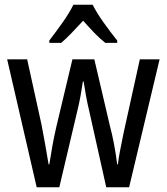

<svg xmlns="http://www.w3.org/2000/svg" viewBox="-20 -786 699 806"><path d="M355 -318Q347 -351 341 -384Q335 -417 331 -444H328Q324 -416 318 -383Q312 -350 304 -318L229 0H134L10 -537H94L154 -264Q162 -222 170 -178Q178 -134 184 -96H187Q192 -129 199.5 -171Q207 -213 217 -256L284 -537H376L442 -255Q450 -226 458 -184.5Q466 -143 472 -96H475Q477 -117 483.5 -151Q490 -185 498 -224L567 -537H650L522 0H426ZM369 -766Q386 -732 416 -690Q446 -648 472 -616V-606H422Q399 -624 376 -648Q353 -672 329 -699Q304 -672 280.5 -647.5Q257 -623 237 -606H187V-616Q214 -651 243 -692Q272 -733 288 -766Z"/></svg>

Font: Noto Sans Thai Cond
Style: Regular
Weight: 400
Width: 3
Designer: Monotype Design Team
Foundry: Monotype Imaging Inc.
Version: Version 2.002; ttfautohint (v1.8.4.7-5d5b)